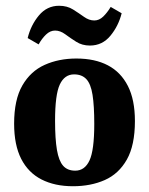

<svg xmlns="http://www.w3.org/2000/svg" viewBox="-20 -636 518 666"><path d="M307 -206Q307 -269 301 -307Q295 -345 279.5 -361.5Q264 -378 237 -378Q204 -378 187.5 -343Q171 -308 171 -217Q171 -154 177.5 -116Q184 -78 199 -61Q214 -44 241 -44Q274 -44 290.5 -79.5Q307 -115 307 -206ZM29 -207Q29 -290 57.5 -339.5Q86 -389 135 -411Q184 -433 245 -433Q309 -433 354 -409.5Q399 -386 423.5 -338Q448 -290 448 -216Q448 -132 420 -82.5Q392 -33 343.5 -11.5Q295 10 233 10Q170 10 124 -13.5Q78 -37 53.5 -85Q29 -133 29 -207ZM292 -478Q265 -478 244.5 -491Q224 -504 206.5 -517Q189 -530 171 -530Q154 -530 139.5 -516Q125 -502 114 -482L76 -504Q87 -549 115 -582.5Q143 -616 185 -616Q213 -616 233.5 -603Q254 -590 271.5 -577.5Q289 -565 307 -565Q324 -565 338 -578.5Q352 -592 364 -612L402 -590Q391 -546 363 -512Q335 -478 292 -478Z"/></svg>

Font: Rasa
Style: Regular
Weight: 400
Designer: Anna Giedrys (Yrsa+Rasa design), David Brezina (Yrsa art-direction, Rasa art-direction, design)
Foundry: Rosetta Type Foundry
Version: Version 2.004